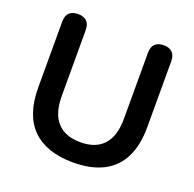

<svg xmlns="http://www.w3.org/2000/svg" viewBox="-127 -843 992 983"><g transform="rotate(20 369.0 -351.5)"><path d="M370 10Q297 10 241.5 -9Q186 -28 148 -65.5Q110 -103 91 -159Q72 -215 72 -289V-648Q72 -681 88.5 -697Q105 -713 136 -713Q167 -713 183.5 -697Q200 -681 200 -648V-290Q200 -195 243.5 -147.5Q287 -100 370 -100Q453 -100 496 -147.5Q539 -195 539 -290V-648Q539 -681 555.5 -697Q572 -713 603 -713Q633 -713 649.5 -697Q666 -681 666 -648V-289Q666 -191 632.5 -124Q599 -57 533 -23.5Q467 10 370 10Z"/></g></svg>

Font: Nunito ExtraLight
Style: Regular
Weight: 200
Designer: Vernon Adams
Foundry: Vernon Adams
Version: Version 3.602